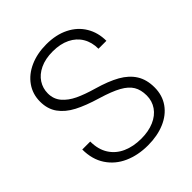

<svg xmlns="http://www.w3.org/2000/svg" viewBox="-212 -890 1030 1030"><g transform="rotate(-45 303.0 -375.0)"><path d="M307.1 -354Q228 -377.4 177 -404.1Q126 -430.7 97.7 -470Q69.3 -509.3 69.3 -565.9Q69.3 -622.6 100.3 -666.7Q131.3 -710.9 186.3 -735.4Q241.2 -759.8 310.5 -759.8Q384.3 -759.8 438.7 -732.4Q493.2 -705.1 522.5 -656.2Q551.8 -607.4 551.8 -544.9H491.7Q491.7 -594.2 469.7 -631.1Q447.8 -668 406.5 -688.2Q365.2 -708.5 308.1 -708.5Q251.5 -708.5 211.2 -689.2Q170.9 -669.9 150.4 -637.9Q129.9 -606 129.9 -567.4Q129.9 -524.4 155.8 -494.1Q181.6 -463.9 223.9 -443.8Q266.1 -423.8 327.6 -406.2Q406.2 -383.8 456.3 -355.5Q506.3 -327.1 532.2 -285.9Q558.1 -244.6 558.1 -185.5Q558.1 -125.5 526.9 -81.3Q495.6 -37.1 440.2 -13.7Q384.8 9.8 313.5 9.8Q237.8 9.8 177.7 -17.1Q117.7 -43.9 82.8 -96.7Q47.9 -149.4 47.9 -224.1H108.4Q108.4 -164.1 134.8 -123Q161.1 -82 207.3 -61.5Q253.4 -41 313.5 -41Q368.7 -41 410.4 -59.1Q452.1 -77.1 474.9 -109.9Q497.6 -142.6 497.6 -184.6Q497.6 -227.5 480 -257.1Q462.4 -286.6 421.4 -309.3Q380.4 -332 307.1 -354Z"/></g></svg>

Font: Mardoto Light
Style: Regular
Weight: 400
Designer: Christian Robertson, Vahan Hovhannisyan
Foundry: Google
Version: Version 1.000